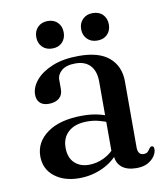

<svg xmlns="http://www.w3.org/2000/svg" viewBox="-75 -700 679 775"><g transform="rotate(-10 264.0 -312.5)"><path d="M340.5 -59.5V-68.5L334.5 -71V-358.5Q334.5 -402 313.2 -425Q292 -448 253 -448Q215 -448 196 -432Q177 -416 177 -394.5V-356Q177 -332 161.5 -319Q146 -306 119 -306Q95.5 -306 83 -318.2Q70.5 -330.5 70.5 -352Q70.5 -382 94 -410.2Q117.5 -438.5 162.2 -457Q207 -475.5 271.5 -475.5Q355 -475.5 396 -439.2Q437 -403 437 -342V-72Q437 -55.5 443.2 -47.8Q449.5 -40 460.5 -40Q472.5 -40 478 -45.8Q483.5 -51.5 487 -57.5Q489.5 -60.5 492 -62.8Q494.5 -65 498 -65Q502.5 -65 504.8 -61.5Q507 -58 507 -52Q507 -38.5 497.5 -24Q488 -9.5 469.5 0.8Q451 11 423 11Q384 11 362.2 -7.2Q340.5 -25.5 340.5 -59.5ZM48 -103Q48 -161 99.5 -198.2Q151 -235.5 244.5 -235.5Q278.5 -235.5 306.2 -229.2Q334 -223 355.5 -213L348 -189Q327.5 -197.5 305.8 -203.2Q284 -209 258.5 -209Q209.5 -209 182 -185Q154.5 -161 154.5 -119.5Q154.5 -79 177.2 -57.2Q200 -35.5 236 -35.5Q268 -35.5 298 -50Q328 -64.5 350 -92L359.5 -71Q331 -31.5 285.2 -10.2Q239.5 11 188.5 11Q126.5 11 87.2 -20Q48 -51 48 -103ZM172 -523.5Q146.5 -523.5 131 -539.2Q115.5 -555 115.5 -579.5Q115.5 -604.5 131 -620.2Q146.5 -636 172 -636Q197.5 -636 212.8 -620.2Q228 -604.5 228 -579.5Q228 -555 212.8 -539.2Q197.5 -523.5 172 -523.5ZM356 -523.5Q331 -523.5 315.2 -539.2Q299.5 -555 299.5 -579.5Q299.5 -604.5 315.2 -620.2Q331 -636 356 -636Q382.5 -636 397.8 -620.2Q413 -604.5 413 -579.5Q413 -555 397.8 -539.2Q382.5 -523.5 356 -523.5Z"/></g></svg>

Font: Fraunces 36pt
Style: Regular
Weight: 400
Version: Version 1.000;[b76b70a41]